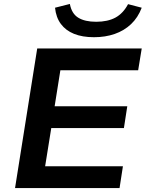

<svg xmlns="http://www.w3.org/2000/svg" viewBox="-20 -950 736 970"><path d="M56 0 168 -705H696L678 -595H285L256 -413H623L606 -303H239L208 -110H601L584 0ZM455 -762Q396 -762 354 -779Q312 -796 287.5 -829Q263 -862 258 -911L333 -930Q342 -881 375.5 -860.5Q409 -840 466 -840Q524 -840 563 -861Q602 -882 627 -929L696 -911Q677 -861 642 -828Q607 -795 559.5 -778.5Q512 -762 455 -762Z"/></svg>

Font: Nunito Sans 10pt SemiExpanded
Style: Bold Italic
Weight: 700
Width: 6
Italic angle: -9°
Designer: Vernon Adams
Foundry: Vernon Adams
Version: Version 3.101;gftools[0.9.27]